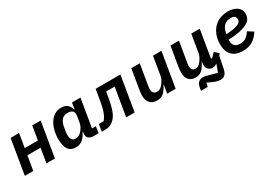

<svg xmlns="http://www.w3.org/2000/svg" viewBox="34 -1407 3531 2476"><g transform="rotate(-30 1800.0 -169.0)"><path d="M119 -516H245L211 -311H407L441 -516H567L481 0H355L390 -213H194L159 0H33Z M789 12Q713 12 678 -40.5Q643 -93 643 -193Q643 -260 658.5 -321Q674 -382 703.5 -428Q733 -474 776.5 -501Q820 -528 877 -528Q934 -528 966 -500.5Q998 -473 1012 -422H1017L1033 -516H1159L1089 -96H1147L1131 0H1061Q1007 0 981.5 -27Q956 -54 964 -103L967 -122H963Q948 -92 931.5 -67.5Q915 -43 894.5 -25.5Q874 -8 848 2Q822 12 789 12ZM844 -88Q896 -88 938 -139Q952 -156 967.5 -183.5Q983 -211 988 -243L1003 -337Q1010 -377 989 -402.5Q968 -428 917 -428Q857 -428 826.5 -392Q796 -356 786 -295L775 -229Q773 -220 772 -209Q771 -198 771 -184Q771 -141 788 -114.5Q805 -88 844 -88Z M1194 -102H1265Q1281 -121 1294.5 -143.5Q1308 -166 1319 -195Q1330 -224 1339.5 -261.5Q1349 -299 1357 -347L1385 -516H1754L1668 0H1542L1612 -418H1485L1473 -344Q1462 -280 1450.5 -233Q1439 -186 1425.5 -151.5Q1412 -117 1397 -93.5Q1382 -70 1365 -53Q1336 -24 1302 -10Q1268 4 1220 4H1177Z M2173 -122H2168Q2139 -60 2100 -24Q2061 12 1999 12Q1963 12 1936.5 0.5Q1910 -11 1893 -31Q1876 -51 1867.5 -78Q1859 -105 1859 -137Q1859 -174 1869 -233L1916 -516H2042L1993 -221Q1991 -207 1988.5 -191Q1986 -175 1986 -159Q1986 -131 2001 -109Q2016 -87 2053 -87Q2082 -87 2103 -100.5Q2124 -114 2143 -137Q2154 -151 2171 -179.5Q2188 -208 2194 -244L2239 -516H2365L2279 0H2153Z M2839 190Q2823 190 2806.5 187Q2790 184 2770.5 177.5Q2751 171 2726 159.5Q2701 148 2668 131L2659 136L2650 186H2549L2555 148Q2571 46 2658 46Q2672 46 2687 49Q2702 52 2731 60L2847 93L2857 88L2895 -16L2892 -18Q2866 4 2830 4Q2790 4 2766 -21Q2742 -46 2742 -88Q2742 -112 2746 -131H2741Q2724 -95 2706.5 -69Q2689 -43 2669.5 -27Q2650 -11 2627.5 -3.5Q2605 4 2578 4Q2513 4 2478.5 -34.5Q2444 -73 2444 -145Q2444 -163 2446 -183.5Q2448 -204 2453 -239L2500 -516H2626L2578 -229Q2571 -195 2571 -168Q2571 -96 2632 -96Q2656 -96 2674.5 -107Q2693 -118 2714 -145Q2734 -171 2747.5 -199Q2761 -227 2765 -251L2809 -516H2935L2868 -111L2883 -106L2943 -167L3000 -111L2979 -88L2945 82Q2933 140 2908.5 165Q2884 190 2839 190Z M3280 12Q3170 12 3115.5 -45.5Q3061 -103 3061 -209Q3061 -280 3082.5 -339Q3104 -398 3143 -440Q3182 -482 3237 -505Q3292 -528 3359 -528Q3398 -528 3431.5 -519Q3465 -510 3490.5 -492.5Q3516 -475 3530.5 -448.5Q3545 -422 3545 -387Q3545 -357 3532 -326.5Q3519 -296 3481 -271Q3443 -246 3372.5 -228.5Q3302 -211 3188 -207Q3187 -201 3187 -196.5Q3187 -192 3187 -189Q3187 -143 3210.5 -115Q3234 -87 3295 -87Q3319 -87 3338 -91.5Q3357 -96 3374.5 -107.5Q3392 -119 3409.5 -137Q3427 -155 3447 -182L3527 -131Q3506 -100 3482.5 -73.5Q3459 -47 3429.5 -28Q3400 -9 3363.5 1.5Q3327 12 3280 12ZM3347 -436Q3290 -436 3252.5 -403.5Q3215 -371 3200 -297L3197 -282Q3274 -286 3318.5 -296Q3363 -306 3386 -319Q3409 -332 3415.5 -347.5Q3422 -363 3422 -377Q3422 -404 3404.5 -420Q3387 -436 3347 -436Z"/></g></svg>

Font: IBM Plex Mono SemiBold
Style: Italic
Weight: 600
Italic angle: -9°
Monospace: yes
Designer: Mike Abbink, Paul van der Laan, Pieter van Rosmalen
Foundry: Bold Monday
Version: Version 2.3